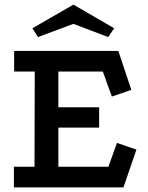

<svg xmlns="http://www.w3.org/2000/svg" viewBox="-20 -809 641 829"><path d="M41 -589H491L547 -421L463 -392L424 -500H232V-346H408V-258H232V-89H448L485 -192L569 -163L513 0H40V-89H129L130 -500H41ZM297 -789 473 -687 447 -649 297 -706 144 -649 120 -687Z"/></svg>

Font: Podkova SemiBold
Style: Regular
Weight: 600
Designer: Ilya Yudin
Foundry: Cyreal (www.cyreal.org)
Version: Version 2.103